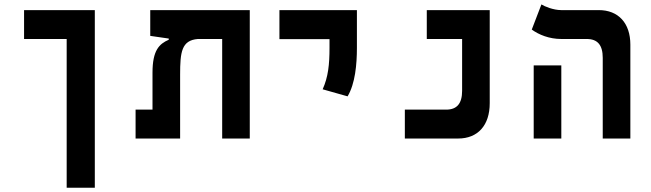

<svg xmlns="http://www.w3.org/2000/svg" viewBox="-20 -632 2970 876"><path d="M412.6 224.6V-585.9H89.8V-454.1H284.2V224.6Z M1119.6 0V-585.9H665.5V-468.3L750 -456.1V-450.7C706.1 -431.6 675.8 -401.9 675.8 -300.8V-131.8H598.6V0H801.8V-291.5C801.8 -394 808.1 -448.2 882.8 -454.1H993.7V0Z M1565.9 -192.4C1600.6 -250.5 1608.4 -338.4 1608.4 -414.1V-585.9H1254.9V-453.6H1483.4V-414.1C1483.4 -338.4 1477.5 -280.8 1452.1 -224.6Z M1827.1 0H2070.3C2160.2 0 2214.4 -60.1 2214.4 -161.1V-585.9H1927.2V-454.1H2088.4V-217.8C2088.4 -159.2 2064.5 -131.8 2015.6 -131.8H1827.1Z M2730 0H2856V-428.2C2856 -527.3 2800.8 -585.9 2711.9 -585.9H2540.5C2504.9 -585.9 2464.8 -602.5 2450.2 -611.8L2406.2 -497.1C2438.5 -473.6 2485.8 -454.1 2541 -454.1H2657.2C2706.1 -454.1 2730 -426.8 2730 -368.2ZM2415 0H2541V-333.5H2415Z"/></svg>

Font: Cascadia Mono NF
Style: Bold
Weight: 700
Monospace: yes
Designer: Aaron Bell
Foundry: Saja Typeworks
Version: Version 2404.023